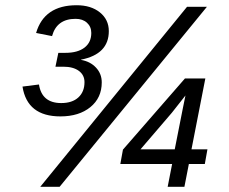

<svg xmlns="http://www.w3.org/2000/svg" viewBox="-20 -714 874 734"><path d="M192 -459 203 -512H230Q277 -512 303 -532Q329 -552 329 -588Q329 -612 312.5 -627Q296 -642 269 -642Q197 -642 179 -576L118 -588Q149 -694 273 -694Q328 -694 362 -666.5Q396 -639 396 -595Q396 -507 290 -486V-485Q325 -479 347 -455.5Q369 -432 369 -399Q369 -340 325.5 -304.5Q282 -269 211 -269Q84 -269 66 -383L129 -391Q140 -320 214 -320Q256 -320 279.5 -341.5Q303 -363 303 -400Q303 -427 281.5 -443Q260 -459 222 -459ZM771 -688 208 0H134L695 -688ZM763 -87H702L685 0H621L638 -87H440L450 -142L687 -414H765L712 -143H773ZM679 -300 689 -349 637 -283 517 -143H648Z"/></svg>

Font: Libra Sans
Style: Italic
Weight: 400
Italic angle: -12°
Foundry: Context Ltd
Version: Version 1.002